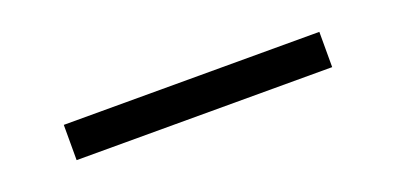

<svg xmlns="http://www.w3.org/2000/svg" viewBox="-17 -78 727 353"><g transform="rotate(-20 347.0 98.5)"><path d="M97 133V64H597V133Z"/></g></svg>

Font: Chivo Medium Light
Style: Regular
Weight: 300
Version: Version 2.002